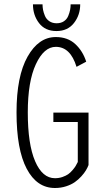

<svg xmlns="http://www.w3.org/2000/svg" viewBox="-20 -882 490 912"><path d="M361 -861.5Q361 -810.5 331.2 -772.5Q301.5 -734.5 248 -734.5Q194.5 -734.5 165.5 -772.2Q136.5 -810 136.5 -861.5H182Q182 -848.5 184.5 -835.2Q187 -822 193.5 -806.5Q200 -791 214.5 -781.2Q229 -771.5 249 -771.5Q269.5 -771.5 283.8 -781.2Q298 -791 304.2 -806.5Q310.5 -822 313 -835.2Q315.5 -848.5 315.5 -861.5ZM400.5 -347V-98Q396 -86 388.2 -73Q380.5 -60 366.5 -44.5Q352.5 -29 335.5 -17Q318.5 -5 293.8 3Q269 11 241 11Q155 11 106.8 -80.5Q58.5 -172 58.5 -348Q58.5 -520 111 -613Q163.5 -706 245 -706Q301.5 -706 337.5 -672.8Q373.5 -639.5 389.5 -589L343.5 -564.5Q314.5 -659.5 245 -659.5Q189 -659.5 150.5 -577.2Q112 -495 112 -348Q112 -197 146.8 -116.2Q181.5 -35.5 241 -35.5Q260 -35.5 276.5 -41.2Q293 -47 303.5 -54.2Q314 -61.5 324.2 -73.5Q334.5 -85.5 339 -93Q343.5 -100.5 349.5 -112.5V-302.5H233.5V-347Z"/></svg>

Font: League Mono Condensed UltraLight
Style: Regular
Weight: 200
Width: 1
Designer: Tyler Finck
Foundry: The League of Moveable Type / Tyler Finck
Version: Version 2.210